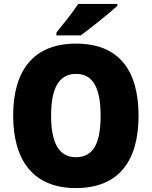

<svg xmlns="http://www.w3.org/2000/svg" viewBox="-20 -947 772 977"><path d="M577 -917V-927H378C349 -882 301 -824 267 -781V-767H391C444 -806 537 -880 577 -917ZM685 -358C685 -587 587 -725 367 -725C149 -725 47 -587 47 -359C47 -130 150 10 366 10C586 10 685 -130 685 -358ZM240 -358C240 -494 277 -571 367 -571C456 -571 492 -495 492 -358C492 -221 457 -147 366 -147C278 -147 240 -223 240 -358Z"/></svg>

Font: Noto Sans Telugu SemiCondensed Black
Style: Regular
Weight: 900
Width: 4
Designer: Jelle Bosma - Monotype Design Team
Foundry: Monotype Imaging Inc.
Version: Version 2.005